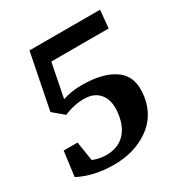

<svg xmlns="http://www.w3.org/2000/svg" viewBox="-158 -782 869 912"><g transform="rotate(-30 276.5 -325.5)"><path d="M261.7 -394Q380.4 -394 443.8 -347.4Q507.3 -300.8 492.7 -200.2Q478 -99.6 398.4 -44.4Q318.8 10.7 208.5 10.7Q97.7 10.7 15.1 -32.2L32.7 -167.5H108.9L125.5 -62Q163.1 -47.4 197.8 -47.4Q259.8 -47.4 297.6 -83.5Q335.4 -119.6 344.7 -188.5Q354 -257.3 324.7 -294.7Q295.4 -332 238.8 -332Q182.1 -332 128.4 -308.1L69.8 -357.4L129.9 -660.6H517.1L507.8 -563H193.4L156.7 -377.9Q205.1 -394 261.7 -394Z"/></g></svg>

Font: NoticiaText-BoldItalic
Style: Bold Italic
Weight: 700
Italic angle: -8°
Designer: JM Sole
Foundry: JM Sole
Version: Version 1.003